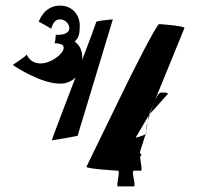

<svg xmlns="http://www.w3.org/2000/svg" viewBox="-20 -664 758 684"><path d="M26 -432C26 -432 123 -366 194 -366C216 -366 235 -374 249 -388C207 -278 163 -164 165 -164C165 -164 279 -182 257 -182L382 -595C379 -595 323 -590 323 -586C323 -584 301 -524 273 -451V-454C275 -483 263 -504 246 -516C260 -528 264 -544 264 -566C267 -612 236 -644 194 -644C135 -644 118 -586 118 -586C122 -586 162 -562 162 -562C165 -562 167 -595 194 -595C228 -595 253 -536 179 -540C179 -546 177 -510 174 -510C251 -510 176 -438 126 -438C82 -438 75 -474 75 -470C75 -464 22 -432 26 -432ZM288 -70C285 -63 392 -56 400 -56C410 -56 392 0 400 0H457C466 0 446 -56 457 -56H482C490 -56 474 -110 482 -110C490 -110 476 -117 479 -124L499 -187C493 -181 472 -176 463 -173L510 -253L637 -564C641 -571 557 -578 547 -578C537 -578 438 -378 434 -370ZM499 -187C500 -188 501 -188 501 -189C498 -204 506 -231 514 -258L510 -253ZM514 -258 575 -326C575 -326 590 -336 553 -334C540 -333 527 -296 514 -258Z"/></svg>

Font: Ampere
Style: SCCnd
Weight: 400
Version: Version 1